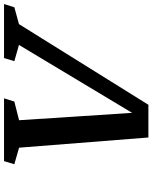

<svg xmlns="http://www.w3.org/2000/svg" viewBox="78 -825 755 951"><g transform="rotate(-90 455.5 -349.5)"><path d="M199.5 -632.5 117.5 -656 133 -707H444L428 -656L335.5 -632.5L372 -72.5L708.5 -633L628 -656L643.5 -707H911L895 -656L811.5 -633L412 8H250Z"/></g></svg>

Font: Newsreader 6pt Medium
Style: Italic
Weight: 500
Italic angle: -17°
Designer: Hugues Gentile
Foundry: Production Type
Version: Version 1.003; ttfautohint (v1.8.3)